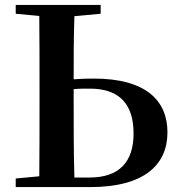

<svg xmlns="http://www.w3.org/2000/svg" viewBox="-20 -762 726 782"><path d="M283 -39C280 -140 280 -243 280 -346V-399C301 -401 323 -401 346 -401C472 -401 524 -332 524 -218C524 -103 466 -39 345 -39ZM390 -706V-742H44V-706L140 -697C141 -597 141 -497 141 -395V-346C141 -245 141 -144 140 -44L44 -35V0H347C569 0 662 -92 662 -223C662 -351 576 -442 362 -442C333 -442 306 -441 280 -439C280 -515 280 -605 283 -696Z"/></svg>

Font: Source Han Serif
Style: Bold
Weight: 700
Designer: Ryoko NISHIZUKA 西塚涼子 (kana & ideographs); Frank Grießhammer (Latin, Greek & Cyrillic); Wenlong ZHANG 张文龙 (bopomofo); San
Foundry: Adobe Systems Incorporated
Version: Version 1.001;PS 1.001;hotconv 16.6.54;makeotf.lib2.5.65590